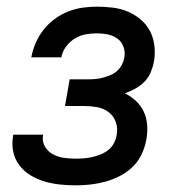

<svg xmlns="http://www.w3.org/2000/svg" viewBox="-20 -548 540 576"><path d="M208 8Q183 8 159.5 5.5Q136 3 114 -3.5Q92 -10 72.5 -21.5Q53 -33 39 -51Q25 -69 20 -91.5Q15 -114 19 -138Q19 -140 19 -141Q19 -142 20 -144H109Q109 -143 109 -142.5Q109 -142 109 -141Q106 -123 115 -108Q124 -93 139 -85Q154 -77 171.5 -74.5Q189 -72 208 -72Q220 -72 232.5 -73Q245 -74 257.5 -77Q270 -80 282.5 -85Q295 -90 305.5 -98.5Q316 -107 322 -119Q328 -131 330 -143Q334 -163 327.5 -181.5Q321 -200 306 -211.5Q291 -223 271.5 -226.5Q252 -230 232 -230H175L189 -310H245Q256 -310 267 -311Q278 -312 289 -315Q300 -318 311 -322.5Q322 -327 331 -335Q340 -343 345.5 -353.5Q351 -364 353 -375Q356 -392 350.5 -407.5Q345 -423 332.5 -432Q320 -441 304 -444.5Q288 -448 271 -448Q254 -448 237 -445Q220 -442 204.5 -432.5Q189 -423 178 -408Q167 -393 164 -376H74Q78 -398 87 -419Q96 -440 110.5 -458.5Q125 -477 144 -491Q163 -505 184.5 -513.5Q206 -522 228 -525Q250 -528 271 -528Q295 -528 319 -525Q343 -522 364 -513Q385 -504 402 -489.5Q419 -475 429.5 -455.5Q440 -436 443 -412Q446 -388 442 -364Q439 -348 432.5 -332Q426 -316 414 -303.5Q402 -291 386.5 -282.5Q371 -274 355 -268Q373 -259 388 -245Q403 -231 411.5 -212.5Q420 -194 421.5 -172.5Q423 -151 419 -129Q415 -107 405 -85.5Q395 -64 378 -47.5Q361 -31 339.5 -20Q318 -9 296 -3Q274 3 252 5.5Q230 8 208 8Z"/></svg>

Font: Iosevka SS04 Medium Oblique
Style: Regular
Weight: 500
Italic angle: -9°
Monospace: yes
Designer: Belleve Invis
Foundry: Belleve Invis
Version: Version 19.0.0; ttfautohint (v1.8.4)